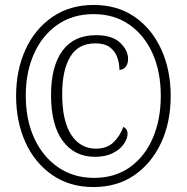

<svg xmlns="http://www.w3.org/2000/svg" viewBox="-20 -745 753 775"><path d="M357 10Q261 10 190.5 -39Q120 -88 82.5 -171Q45 -254 45 -358Q45 -462 83 -545Q121 -628 191.5 -676.5Q262 -725 358 -725Q454 -725 523.5 -677Q593 -629 631 -545.5Q669 -462 669 -358Q669 -252 630.5 -169Q592 -86 522.5 -38Q453 10 357 10ZM360 -27Q443 -27 503.5 -69.5Q564 -112 596.5 -187Q629 -262 629 -358Q629 -455 596 -529Q563 -603 502 -645.5Q441 -688 358 -688Q274 -688 212.5 -645.5Q151 -603 117.5 -528.5Q84 -454 84 -359Q84 -261 118.5 -186.5Q153 -112 215 -69.5Q277 -27 360 -27ZM363 -112Q281 -112 233.5 -176Q186 -240 186 -362Q186 -477 232 -540Q278 -603 367 -603Q433 -603 465 -572.5Q497 -542 497 -507Q497 -487 487 -475Q477 -463 462 -463Q462 -490 453 -514.5Q444 -539 423 -554.5Q402 -570 365 -570Q296 -570 263.5 -516Q231 -462 231 -365Q231 -257 267.5 -201Q304 -145 367 -145Q412 -145 438.5 -171Q465 -197 478 -233Q495 -224 495 -206Q495 -186 480 -164Q465 -142 435.5 -127Q406 -112 363 -112Z"/></svg>

Font: Noto Serif Tamil Condensed Light
Style: Regular
Weight: 300
Width: 3
Designer: Indian Type Foundry, Tom Grace, and the Monotype Design Team
Foundry: Monotype Imaging Inc.
Version: Version 2.004; ttfautohint (v1.8.4.7-5d5b)